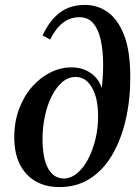

<svg xmlns="http://www.w3.org/2000/svg" viewBox="-20 -753 570 781"><path d="M222 8Q166 8 125 -15.5Q84 -39 61 -84Q38 -129 38 -195Q38 -257 57.5 -309.5Q77 -362 110.5 -400Q144 -438 185.5 -458.5Q227 -479 271 -479Q303 -479 327.5 -468Q352 -457 369 -438.5Q386 -420 394 -395Q400 -446 399.5 -496.5Q399 -547 390 -589.5Q381 -632 360 -657.5Q339 -683 303 -683Q265 -683 235.5 -660Q206 -637 184 -592L153 -609Q182 -670 223 -701.5Q264 -733 326 -733Q377 -733 418.5 -703.5Q460 -674 485 -609.5Q510 -545 510 -438Q510 -347 491.5 -266.5Q473 -186 437 -124Q401 -62 347 -27Q293 8 222 8ZM239 -27Q268 -27 293.5 -48Q319 -69 338 -105Q357 -141 368 -186Q379 -231 379 -280Q379 -354 354 -397Q329 -440 288 -440Q257 -440 232.5 -418.5Q208 -397 190 -361Q172 -325 162.5 -280Q153 -235 153 -188Q153 -108 176 -67.5Q199 -27 239 -27Z"/></svg>

Font: Brygada 1918 SemiBold
Style: Italic
Weight: 600
Italic angle: -8°
Designer: Mateusz Machalski | Borys Kosmynka | Przemek Hoffer
Foundry: NIEPODLEGLA 2018
Version: Version 3.006